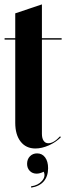

<svg xmlns="http://www.w3.org/2000/svg" viewBox="-20 -670 302 879"><path d="M142.1 9.8Q99.1 9.8 74.5 -21.7Q49.8 -53.2 49.8 -107.9V-488.8H1V-495.1H49.8V-608.9L171.9 -649.9V-495.1H262.2V-488.8H171.9V-57.1Q171.9 -37.1 179.7 -25.6Q187.5 -14.2 201.2 -14.2Q226.1 -14.2 254.9 -45.9L258.8 -42Q236.3 -19 203.9 -4.6Q171.4 9.8 142.1 9.8ZM180.2 116.2Q162.1 125 147.9 125Q128.4 125 116.2 112.3Q104 99.6 104 80.1Q104 59.1 116.9 45.7Q129.9 32.2 149.9 32.2Q172.9 32.2 186.5 50.5Q200.2 68.8 200.2 100.1Q200.2 137.2 180.4 160.2Q160.6 183.1 123 189L122.1 183.1Q154.3 178.7 172.1 158.4Q189.9 138.2 180.2 116.2Z"/></svg>

Font: Moniqa Black Display
Style: Regular
Weight: 900
Designer: Rajesh Rajput
Foundry: Rajesh Rajput
Version: Version 1.000